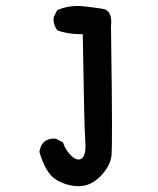

<svg xmlns="http://www.w3.org/2000/svg" viewBox="-20 -497 540 658"><path d="M163.6 -22Q167.5 -22 171.9 -21.5L195.8 -9.3L196.8 -6.3Q204.6 17.1 223.1 35.6Q237.8 49.8 249 49.8Q261.2 49.8 268.1 35.6Q272.9 24.9 272.9 2.9Q272.9 -6.3 272 -18.1Q268.6 -57.6 263.7 -379.9Q261.7 -379.9 254.2 -379.9Q246.6 -379.9 232.9 -380.9Q205.1 -383.3 176.8 -392.6Q170.9 -400.9 168 -407.7Q163.6 -418.5 163.6 -430.7Q163.6 -434.1 164.1 -438.5L175.8 -461.9L178.7 -463.4Q210 -476.6 244.6 -476.6Q262.2 -476.6 301.8 -471.2Q332.5 -467.3 339.4 -464.8Q361.3 -456.5 361.3 -421.4Q361.3 -413.6 360.4 -404.8Q363.8 -164.1 363.8 -71.8Q363.8 20.5 362.3 35.2Q357.9 73.7 322.3 108.9Q290 141.1 249 141.1Q231.4 141.1 211.4 135.7Q184.1 128.4 164.1 112.8Q133.8 88.4 115.2 23.9V22.5Q117.7 4.4 129.4 -9.3Q143.6 -22 163.6 -22Z"/></svg>

Font: Bakudai
Style: Bold
Weight: 700
Version: Version 1.48